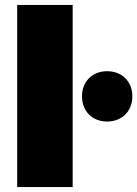

<svg xmlns="http://www.w3.org/2000/svg" viewBox="-20 -762 559 782"><path d="M50 0H276V-742H50ZM416 -267C477 -267 519 -309 519 -370C519 -430 477 -472 416 -472C356 -472 314 -430 314 -370C314 -309 356 -267 416 -267Z"/></svg>

Font: Chess Sans Black
Style: Regular
Weight: 900
Designer: Wolf Bōese
Foundry: Wolf Bōese
Version: Version 7.223;Glyphs 3.3 (3306)